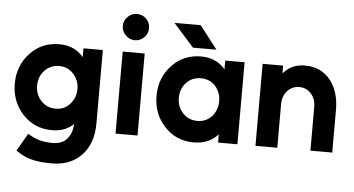

<svg xmlns="http://www.w3.org/2000/svg" viewBox="-59 -843 2150 1166"><g transform="rotate(5 1016.0 -260.5)"><path d="M277 -511Q170 -511 99 -435Q28 -359 28 -249Q28 -140 99 -63Q170 13 277 13Q350 13 398 -27Q400 -29 402.5 -31.5Q405 -34 407 -37Q407 -32 407 -29Q407 -26 407 -21Q405 0 398 18Q391 36 379 51Q349 90 288 90Q242 90 207.5 80.5Q173 71 136 47L74 155Q96 171 123.5 184.5Q151 198 192 206Q233 214 294 214Q408 214 476 142Q544 70 543 -55V-499H425V-446Q421 -450 416.5 -454.5Q412 -459 408 -463Q356 -511 277 -511ZM288 -379Q341 -379 375 -341Q392 -322 401 -299.5Q410 -277 410 -249Q410 -222 401 -199Q392 -176 375 -157Q341 -119 288 -119Q234 -119 199 -157Q164 -195 164 -249Q164 -304 199 -341Q234 -379 288 -379Z M664 0H798V-500H664ZM811 -655Q811 -689 788 -712Q765 -735 731 -735Q698 -735 675 -712Q651 -688 651 -655Q651 -623 675 -599Q699 -575 731 -575Q764 -575 788 -599Q811 -622 811 -655Z M1087 -561H1230L1122 -701H962ZM1289 -500V-446Q1286 -450 1283 -453.5Q1280 -457 1277 -460Q1223 -512 1141 -512Q1034 -512 963 -436Q892 -360 892 -250Q892 -140 963 -64Q1034 12 1141 12Q1224 12 1276 -37Q1280 -40 1282.5 -43.5Q1285 -47 1289 -50V0H1407V-500ZM1152 -380Q1205 -380 1240 -343Q1256 -324 1265 -301Q1274 -278 1274 -250Q1274 -223 1265 -199.5Q1256 -176 1240 -158Q1205 -120 1152 -120Q1098 -120 1063 -158Q1028 -196 1028 -250Q1028 -305 1063 -343Q1098 -380 1152 -380Z M1985 0V-260Q1985 -316 1971 -361.5Q1957 -407 1929 -442Q1871 -512 1776 -512Q1703 -512 1658 -469Q1654 -465 1650 -461Q1646 -457 1642 -453V-500H1517V0H1650V-265Q1650 -316 1679 -347Q1708 -379 1752 -379Q1795 -379 1823 -347Q1852 -317 1852 -265V0Z"/></g></svg>

Font: Unageo
Style: Bold
Weight: 700
Designer: Richard Sepsi
Foundry: Richard Sepsi
Version: Version 2.000